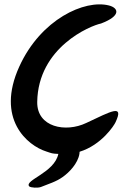

<svg xmlns="http://www.w3.org/2000/svg" viewBox="-20 -707 584 882"><path d="M376 -142C282 -97 149 -122 151 -239C155 -490 395 -589 444 -599C539 -635 524 -671 480 -682C369 -710 168 -619 69 -402C-41 -161 106 -38 193 -11C217 -3 219 -1 248 0C230 87 91 120 114 149C122 156 155 157 168 152C202 138 238 128 268 106C297 86 338 44 345 -1C345 -4 345 -7 346 -10C446 -41 504 -130 511 -146C550 -230 493 -197 376 -142Z"/></svg>

Font: Carybe
Style: Regular
Weight: 400
Designer: Genilson Lima Santos
Foundry: Genilson Lima Santos
Version: Version 1.010;PS 001.010;hotconv 1.0.70;makeotf.lib2.5.58329